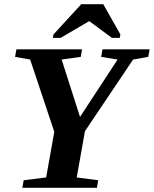

<svg xmlns="http://www.w3.org/2000/svg" viewBox="-20 -888 728 908"><path d="M342.8 -48.8 444.3 -35.6 438.5 0H85.9L91.8 -35.6L198.2 -48.8L236.8 -264.6L122.6 -606.4L51.3 -619.1L57.6 -654.8H368.2L361.8 -619.1L271.5 -606.4L358.4 -335L536.1 -606.4L458.5 -619.1L464.8 -654.8H687.5L681.2 -619.1L609.4 -606.4L381.8 -267.6ZM230 -709 232.9 -725.1 364.3 -868.2H468.3L549.3 -725.1L546.4 -709H509.3L401.9 -788.1L267.1 -709Z"/></svg>

Font: Liberation Serif
Style: Bold Italic
Weight: 700
Italic angle: -16.333°
Designer: Steve Matteson
Foundry: Ascender Corporation
Version: Version 2.1.5